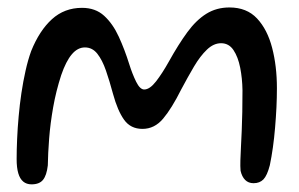

<svg xmlns="http://www.w3.org/2000/svg" viewBox="-20 -474 782 502"><path d="M62.5 8Q49.5 8 40.8 0.8Q32 -6.5 27.8 -21Q23.5 -35.5 23.5 -58Q23.5 -82.5 24.8 -111Q26 -139.5 28.8 -170Q31.5 -200.5 36 -230.8Q40.5 -261 46.8 -289Q53 -317 61.5 -340.5Q83 -394 115.8 -423.8Q148.5 -453.5 194.5 -453.5Q229.5 -453.5 252.2 -432.8Q275 -412 290.5 -378.2Q306 -344.5 318 -306Q326 -280.5 336 -260.2Q346 -240 357 -240Q371.5 -240 388 -261.2Q404.5 -282.5 421.5 -313Q446.5 -358 469.8 -389.8Q493 -421.5 519.5 -438Q546 -454.5 580 -454.5Q625 -454.5 652 -425.8Q679 -397 691.5 -349Q704 -301 704 -243.5Q704 -219.5 702.8 -193.2Q701.5 -167 699.2 -140.2Q697 -113.5 693.5 -88.5Q690 -63.5 685.5 -42Q678.5 -15 668.8 -5Q659 5 643 5Q629.5 5 621 -3.5Q612.5 -12 609 -27.5Q608 -39 608.5 -54.8Q609 -70.5 610 -89.8Q611 -109 612 -132Q613 -155 613.5 -181.5Q614 -208 614 -238Q613.5 -269 608 -297Q602.5 -325 590.5 -343Q578.5 -361 558 -361Q538.5 -361 521 -344.2Q503.5 -327.5 487.2 -300Q471 -272.5 454 -240.5Q429 -190.5 406.5 -163.8Q384 -137 352.5 -137Q321.5 -137 304.5 -160.8Q287.5 -184.5 275.5 -228.5Q266.5 -262 257 -289.5Q247.5 -317 234.5 -333.5Q221.5 -350 202 -350Q183 -350 167.8 -332Q152.5 -314 140 -277.5Q126.5 -236 119 -193.5Q111.5 -151 108.5 -112Q105.5 -73 105 -41.5Q102 -15.5 92.5 -3.8Q83 8 62.5 8Z"/></svg>

Font: Gluten Thin Light
Style: Regular
Weight: 300
Version: Version 1.300